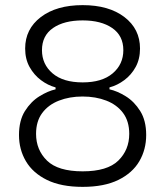

<svg xmlns="http://www.w3.org/2000/svg" viewBox="-20 -718 644 748"><path d="M302 10Q218 10 163 -17Q108 -44 81 -89.8Q54 -135.5 54 -192Q54 -248.5 77.2 -285.5Q100.5 -322.5 133.8 -343Q167 -363.5 196.5 -370V-377.5Q166.5 -385.5 139.5 -405.8Q112.5 -426 95.2 -457Q78 -488 78 -529Q78 -605 139 -651.5Q200 -698 302 -698Q404 -698 464.8 -651.5Q525.5 -605 525.5 -529Q525.5 -488 508.5 -457Q491.5 -426 464.2 -405.8Q437 -385.5 406.5 -377.5V-370Q436.5 -363.5 469.8 -343Q503 -322.5 526.2 -285.5Q549.5 -248.5 549.5 -192Q549.5 -135.5 522.8 -89.8Q496 -44 441 -17Q386 10 302 10ZM302 -397Q377.5 -397 419 -432.2Q460.5 -467.5 460.5 -522.5Q460.5 -579 417.2 -608.8Q374 -638.5 302 -638.5Q229.5 -638.5 186.5 -608.8Q143.5 -579 143.5 -522.5Q143.5 -467.5 184.8 -432.2Q226 -397 302 -397ZM302 -50.5Q398 -50.5 440.8 -92.2Q483.5 -134 483.5 -196.5Q483.5 -245.5 459.5 -277.8Q435.5 -310 394.2 -326Q353 -342 301.5 -342Q251 -342 209.8 -326Q168.5 -310 144.5 -277.8Q120.5 -245.5 120.5 -196.5Q120.5 -134 163.2 -92.2Q206 -50.5 302 -50.5Z"/></svg>

Font: Commissioner Light
Style: Regular
Weight: 300
Designer: Kostas Bartsokas
Foundry: Kostas Bartsokas
Version: Version 1.000; ttfautohint (v1.8.3)